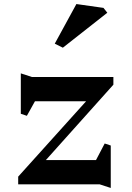

<svg xmlns="http://www.w3.org/2000/svg" viewBox="-20 -912 651 950"><path d="M455 -120 498 -202 528 -192V18L473 0H70V-38L406 -411H153L113 -339L83 -349V-549L138 -531H541V-493L207 -120ZM511 -849 291 -676 251 -696 358 -892 492 -873Z"/></svg>

Font: Inknut
Style: Antiqua
Weight: 400
Designer: Claus Eggers Srensen
Foundry: Claus Eggers Srensen
Version: Version 1.000; ttfautohint (v1.2) -l 7 -r 28 -G 50 -x 13 -D 